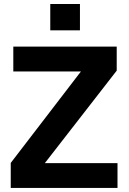

<svg xmlns="http://www.w3.org/2000/svg" viewBox="-20 -931 638 951"><path d="M229 -780.8V-911.1H376V-780.8ZM33.2 0V-124L380.9 -577.1H45.9V-700.2H558.1V-581.1L202.1 -123H562V0Z"/></svg>

Font: SUSE
Style: Bold
Weight: 700
Designer: Rene Bieder
Foundry: SUSE
Version: Version 1.000